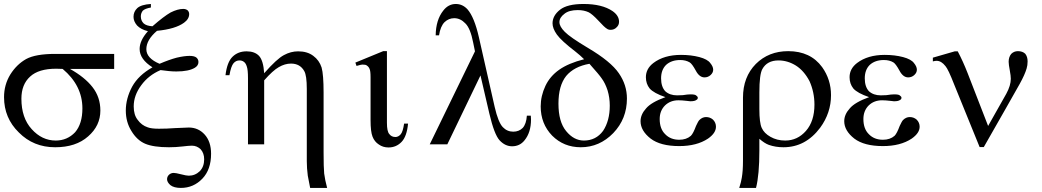

<svg xmlns="http://www.w3.org/2000/svg" viewBox="-20 -714 5156 950"><path d="M544.9 -373Q490.2 -373 326.2 -373Q399.4 -332 437.5 -283.2Q476.6 -233.4 476.6 -167Q476.6 -91.8 416 -39.1Q355.5 14.6 252.9 14.6Q145.5 14.6 73.2 -58.6Q0 -129.9 0 -233.4Q0 -294.9 31.2 -345.7Q62.5 -395.5 109.4 -421.9Q156.2 -447.3 252.9 -447.3Q350.6 -447.3 544.9 -447.3Q544.9 -428.7 544.9 -373ZM290 -373Q269.5 -374 257.8 -374Q170.9 -374 128.9 -335Q85.9 -295.9 85.9 -225.6Q85.9 -130.9 136.7 -75.2Q187.5 -18.6 255.9 -18.6Q312.5 -18.6 351.6 -59.6Q387.7 -101.6 387.7 -177.7Q387.7 -291 290 -373Z M726.6 -694.3Q726.6 -689.5 726.6 -676.8Q698.2 -671.9 686.5 -661.1Q676.8 -648.4 676.8 -632.8Q676.8 -612.3 690.4 -598.6Q704.1 -585.9 734.4 -584Q790 -632.8 824.2 -652.3Q859.4 -669.9 886.7 -669.9Q899.4 -669.9 908.2 -663.1Q916 -655.3 916 -644.5Q916 -620.1 890.6 -601.6Q847.7 -570.3 756.8 -561.5Q704.1 -516.6 704.1 -470.7Q704.1 -425.8 769.5 -398.4Q817.4 -418.9 854.5 -428.7Q892.6 -437.5 918 -437.5Q940.4 -437.5 951.2 -429.7Q961.9 -420.9 961.9 -407.2Q961.9 -389.6 944.3 -378.9Q914.1 -360.4 852.5 -360.4Q834 -360.4 815.4 -362.3Q795.9 -364.3 774.4 -367.2Q714.8 -341.8 678.7 -292Q641.6 -242.2 641.6 -187.5Q641.6 -145.5 661.1 -121.1Q680.7 -93.8 710.9 -84Q728.5 -77.1 766.6 -77.1Q805.7 -77.1 844.7 -80.1Q896.5 -83 914.1 -83Q960.9 -83 992.2 -48.8Q1024.4 -13.7 1024.4 46.9Q1024.4 125 981.4 169.9Q937.5 215.8 875 215.8Q840.8 215.8 823.2 202.1Q806.6 187.5 806.6 172.9Q806.6 160.2 815.4 151.4Q825.2 141.6 839.8 141.6Q849.6 141.6 876 148.4Q902.3 155.3 914.1 155.3Q945.3 155.3 968.8 132.8Q990.2 110.4 990.2 74.2Q990.2 43.9 972.7 24.4Q954.1 6.8 929.7 6.8Q915 6.8 882.8 10.7Q849.6 14.6 816.4 14.6Q739.3 14.6 698.2 -2.9Q657.2 -20.5 629.9 -66.4Q602.5 -110.4 602.5 -167Q602.5 -226.6 633.8 -285.2Q665 -341.8 734.4 -380.9Q670.9 -420.9 670.9 -471.7Q670.9 -513.7 711.9 -559.6Q676.8 -568.4 658.2 -587.9Q640.6 -608.4 640.6 -630.9Q640.6 -656.2 659.2 -673.8Q678.7 -691.4 726.6 -694.3Z M1207 0Q1207 -82 1207 -327.1Q1207 -369.1 1201.2 -384.8Q1196.3 -401.4 1186.5 -408.2Q1177.7 -415 1165 -415Q1147.5 -415 1135.7 -401.4Q1123 -386.7 1115.2 -341.8Q1109.4 -341.8 1095.7 -341.8Q1103.5 -407.2 1130.9 -433.6Q1158.2 -460 1200.2 -460Q1240.2 -460 1261.7 -437.5Q1283.2 -414.1 1287.1 -351.6Q1349.6 -422.9 1384.8 -441.4Q1418.9 -460 1455.1 -460Q1501 -460 1530.3 -437.5Q1559.6 -416 1571.3 -379.9Q1581.1 -344.7 1581.1 -255.9Q1581.1 -157.2 1581.1 41Q1581.1 114.3 1584 144.5Q1587.9 175.8 1598.6 215.8Q1570.3 215.8 1514.6 215.8Q1504.9 168.9 1502.9 155.3Q1498 118.2 1498 84Q1498 -35.2 1498 -273.4Q1498 -340.8 1485.4 -362.3Q1464.8 -399.4 1419.9 -399.4Q1389.6 -399.4 1359.4 -381.8Q1330.1 -365.2 1287.1 -316.4Q1287.1 -210.9 1287.1 0Q1266.6 0 1207 0Z M1979.5 -102.5Q1984.4 -102.5 1999 -102.5Q1993.2 -39.1 1966.8 -11.7Q1940.4 15.6 1902.3 15.6Q1875 15.6 1854.5 1Q1833 -12.7 1823.2 -38.1Q1813.5 -62.5 1813.5 -120.1Q1813.5 -123 1813.5 -126Q1813.5 -194.3 1813.5 -332Q1813.5 -363.3 1808.6 -373Q1804.7 -383.8 1793.9 -390.6Q1789.1 -394.5 1772.5 -394.5Q1766.6 -394.5 1744.1 -387.7Q1742.2 -393.6 1738.3 -404.3Q1772.5 -418 1876 -460.9Q1880.9 -460.9 1894.5 -460.9Q1894.5 -372.1 1894.5 -106.4Q1894.5 -63.5 1906.2 -50.8Q1917 -36.1 1936.5 -36.1Q1951.2 -36.1 1962.9 -49.8Q1973.6 -62.5 1979.5 -102.5Z M2357.4 -340.8Q2316.4 -255.9 2193.4 0Q2171.9 0 2106.4 0Q2162.1 -115.2 2330.1 -460Q2328.1 -470.7 2321.3 -502.9Q2307.6 -574.2 2282.2 -598.6Q2257.8 -624 2227.5 -624Q2200.2 -624 2179.7 -604.5Q2159.2 -584 2152.3 -539.1Q2146.5 -539.1 2135.7 -539.1Q2136.7 -615.2 2172.9 -661.1Q2198.2 -694.3 2235.4 -694.3Q2268.6 -694.3 2293 -668Q2327.1 -628.9 2349.6 -529.3Q2375 -414.1 2427.7 -184.6Q2445.3 -108.4 2467.8 -85Q2489.3 -62.5 2519.5 -62.5Q2547.9 -62.5 2566.4 -81.1Q2584 -100.6 2586.9 -141.6Q2593.8 -141.6 2606.4 -141.6Q2607.4 -128.9 2607.4 -123Q2607.4 -58.6 2575.2 -19.5Q2551.8 9.8 2513.7 9.8Q2479.5 9.8 2452.1 -19.5Q2425.8 -47.9 2401.4 -151.4Q2386.7 -213.9 2357.4 -340.8Z M2870.1 -420.9Q2850.6 -440.4 2828.1 -458Q2756.8 -512.7 2735.4 -543Q2713.9 -573.2 2713.9 -598.6Q2713.9 -636.7 2751 -666Q2787.1 -694.3 2867.2 -694.3Q2959 -694.3 3010.7 -659.2Q3043 -636.7 3043 -606.4Q3043 -589.8 3031.2 -579.1Q3019.5 -566.4 3001 -566.4Q2990.2 -566.4 2982.4 -572.3Q2970.7 -579.1 2940.4 -612.3Q2910.2 -644.5 2892.6 -653.3Q2869.1 -664.1 2838.9 -664.1Q2794.9 -664.1 2772.5 -645.5Q2748 -627 2748 -604.5Q2748 -583 2774.4 -556.6Q2799.8 -530.3 2889.6 -476.6Q3002 -410.2 3042 -351.6Q3082 -293.9 3082 -226.6Q3082 -126 3014.6 -55.7Q2946.3 14.6 2853.5 14.6Q2769.5 14.6 2711.9 -43Q2655.3 -101.6 2655.3 -187.5Q2655.3 -239.3 2678.7 -289.1Q2701.2 -336.9 2747.1 -369.1Q2793 -401.4 2870.1 -420.9ZM2896.5 -398.4Q2820.3 -384.8 2781.2 -337.9Q2743.2 -290 2743.2 -201.2Q2743.2 -111.3 2781.2 -65.4Q2819.3 -18.6 2869.1 -18.6Q2928.7 -18.6 2963.9 -66.4Q2997.1 -116.2 2997.1 -191.4Q2997.1 -230.5 2986.3 -266.6Q2974.6 -302.7 2957 -326.2Q2945.3 -343.8 2896.5 -398.4Z M3272.5 -233.4Q3214.8 -252.9 3194.3 -276.4Q3175.8 -299.8 3175.8 -332Q3175.8 -374 3212.9 -402.3Q3265.6 -442.4 3349.6 -442.4Q3399.4 -442.4 3440.4 -431.6Q3480.5 -420.9 3494.1 -402.3Q3508.8 -384.8 3508.8 -369.1Q3508.8 -354.5 3496.1 -342.8Q3483.4 -331.1 3465.8 -331.1Q3440.4 -331.1 3422.9 -364.3Q3404.3 -398.4 3392.6 -405.3Q3373 -417 3345.7 -417Q3301.8 -417 3275.4 -392.6Q3251 -368.2 3251 -326.2Q3251 -285.2 3271.5 -262.7Q3293.9 -242.2 3330.1 -242.2Q3343.8 -242.2 3358.4 -243.2Q3382.8 -247.1 3396.5 -247.1Q3418 -247.1 3423.8 -242.2Q3432.6 -236.3 3432.6 -230.5Q3432.6 -222.7 3425.8 -219.7Q3418 -212.9 3395.5 -212.9Q3390.6 -212.9 3378.9 -214.8Q3353.5 -217.8 3336.9 -217.8Q3296.9 -217.8 3270.5 -192.4Q3244.1 -166 3244.1 -125Q3244.1 -76.2 3271.5 -49.8Q3297.9 -22.5 3340.8 -22.5Q3376 -22.5 3398.4 -42Q3410.2 -53.7 3423.8 -90.8Q3434.6 -114.3 3440.4 -120.1Q3455.1 -134.8 3473.6 -134.8Q3493.2 -134.8 3507.8 -122.1Q3522.5 -107.4 3522.5 -86.9Q3522.5 -55.7 3483.4 -28.3Q3427.7 8.8 3340.8 8.8Q3248 8.8 3199.2 -28.3Q3149.4 -67.4 3149.4 -114.3Q3149.4 -147.5 3176.8 -177.7Q3202.1 -208 3272.5 -233.4Z M3737.3 -27.3Q3737.3 -12.7 3737.3 30.3Q3737.3 151.4 3720.7 215.8Q3693.4 215.8 3637.7 215.8Q3647.5 184.6 3650.4 165Q3656.2 131.8 3656.2 82Q3656.2 -22.5 3656.2 -230.5Q3656.2 -333 3719.7 -397.5Q3783.2 -460.9 3879.9 -460.9Q3990.2 -460.9 4047.9 -381.8Q4091.8 -320.3 4091.8 -243.2Q4091.8 -155.3 4038.1 -82Q3965.8 14.6 3856.4 14.6Q3817.4 14.6 3784.2 2.9Q3762.7 -4.9 3737.3 -27.3ZM3737.3 -173.8Q3737.3 -106.4 3749 -81.1Q3760.7 -54.7 3792 -37.1Q3824.2 -18.6 3865.2 -18.6Q3925.8 -18.6 3967.8 -66.4Q4009.8 -114.3 4009.8 -196.3Q4009.8 -257.8 3985.4 -312.5Q3958 -364.3 3918 -389.6Q3877 -415 3832 -415Q3775.4 -415 3752 -372.1Q3737.3 -345.7 3737.3 -256.8Q3737.3 -229.5 3737.3 -173.8Z M4280.3 -233.4Q4222.7 -252.9 4202.1 -276.4Q4183.6 -299.8 4183.6 -332Q4183.6 -374 4220.7 -402.3Q4273.4 -442.4 4357.4 -442.4Q4407.2 -442.4 4448.2 -431.6Q4488.3 -420.9 4502 -402.3Q4516.6 -384.8 4516.6 -369.1Q4516.6 -354.5 4503.9 -342.8Q4491.2 -331.1 4473.6 -331.1Q4448.2 -331.1 4430.7 -364.3Q4412.1 -398.4 4400.4 -405.3Q4380.9 -417 4353.5 -417Q4309.6 -417 4283.2 -392.6Q4258.8 -368.2 4258.8 -326.2Q4258.8 -285.2 4279.3 -262.7Q4301.8 -242.2 4337.9 -242.2Q4351.6 -242.2 4366.2 -243.2Q4390.6 -247.1 4404.3 -247.1Q4425.8 -247.1 4431.6 -242.2Q4440.4 -236.3 4440.4 -230.5Q4440.4 -222.7 4433.6 -219.7Q4425.8 -212.9 4403.3 -212.9Q4398.4 -212.9 4386.7 -214.8Q4361.3 -217.8 4344.7 -217.8Q4304.7 -217.8 4278.3 -192.4Q4252 -166 4252 -125Q4252 -76.2 4279.3 -49.8Q4305.7 -22.5 4348.6 -22.5Q4383.8 -22.5 4406.2 -42Q4418 -53.7 4431.6 -90.8Q4442.4 -114.3 4448.2 -120.1Q4462.9 -134.8 4481.4 -134.8Q4501 -134.8 4515.6 -122.1Q4530.3 -107.4 4530.3 -86.9Q4530.3 -55.7 4491.2 -28.3Q4435.5 8.8 4348.6 8.8Q4255.9 8.8 4207 -28.3Q4157.2 -67.4 4157.2 -114.3Q4157.2 -147.5 4184.6 -177.7Q4210 -208 4280.3 -233.4Z M4869.1 -90.8Q4891.6 -130.9 4959 -250Q4981.4 -291 4981.4 -324.2Q4981.4 -338.9 4976.6 -364.3Q4970.7 -395.5 4970.7 -408.2Q4970.7 -431.6 4983.4 -447.3Q4997.1 -460.9 5016.6 -460.9Q5039.1 -460.9 5052.7 -448.2Q5064.5 -433.6 5064.5 -410.2Q5064.5 -390.6 5059.6 -375Q5050.8 -344.7 5025.4 -298.8Q5002 -256.8 4954.1 -172.9Q4926.8 -126 4847.7 13.7Q4842.8 13.7 4827.1 13.7Q4795.9 -63.5 4701.2 -295.9Q4671.9 -371.1 4658.2 -386.7Q4637.7 -413.1 4614.3 -413.1Q4606.4 -413.1 4595.7 -410.2Q4595.7 -414.1 4595.7 -423.8Q4595.7 -424.8 4595.7 -428.7Q4623 -436.5 4704.1 -460Q4707 -460 4718.8 -460Q4745.1 -410.2 4767.6 -352.5Q4801.8 -265.6 4869.1 -90.8Z"/></svg>

Font: Griech2
Style: Regular
Weight: 400
Version: 001.007